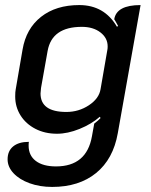

<svg xmlns="http://www.w3.org/2000/svg" viewBox="-20 -529 595 758"><path d="M10 100Q10 67 32 49Q54 31 94 31Q93 36 93 46Q93 85 121.5 106.5Q150 128 201 128Q322 128 343 9L352 -41Q370 -55 377 -63L374 -68Q341 -39 294 -20Q247 -1 205 -1Q157 -1 119.5 -20.5Q82 -40 61 -73.5Q40 -107 40 -148Q40 -167 42 -176L69 -333Q83 -416 142 -462.5Q201 -509 293 -509Q392 -509 442 -423L446 -427Q434 -449 431 -453Q440 -509 535 -509L445 -3Q427 99 359.5 154Q292 209 186 209Q137 209 97 194.5Q57 180 33.5 155Q10 130 10 100ZM377 -177 404 -333Q405 -337 405 -346Q405 -379 376.5 -401Q348 -423 303 -423Q185 -423 168 -328L142 -182Q140 -166 140 -160Q140 -87 242 -87Q291 -87 331 -113.5Q371 -140 377 -177Z"/></svg>

Font: K2D Medium
Style: Italic
Weight: 500
Italic angle: -10°
Designer: Katatrad Aksorn Co.,Ltd.
Foundry: Cadson Demak Co.,Ltd.
Version: Version 1.000; ttfautohint (v1.6)